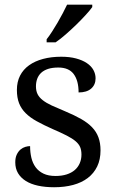

<svg xmlns="http://www.w3.org/2000/svg" viewBox="-20 -786 491 816"><path d="M210 9.8Q172.4 9.8 141.8 3.2Q111.3 -3.4 89.8 -16.8Q68.4 -30.3 56.6 -50Q44.9 -69.8 44.9 -96.2Q44.9 -116.2 51.5 -129.6Q58.1 -143.1 67.6 -150.9Q77.1 -158.7 88.1 -161.9Q99.1 -165 107.9 -165Q107.9 -138.7 113.3 -115.7Q118.7 -92.8 131.3 -75.4Q144 -58.1 164.8 -48.1Q185.5 -38.1 215.8 -38.1Q242.7 -38.1 263.2 -44.7Q283.7 -51.3 297.6 -63.2Q311.5 -75.2 318.8 -92Q326.2 -108.9 326.2 -128.9Q326.2 -147.5 320.6 -160.9Q314.9 -174.3 301 -186Q287.1 -197.8 263.2 -210Q239.3 -222.2 203.1 -237.8Q164.6 -254.9 136 -270.8Q107.4 -286.6 88.9 -305.2Q70.3 -323.7 61 -347.4Q51.8 -371.1 51.8 -403.8Q51.8 -438 65.2 -464.4Q78.6 -490.7 103.5 -508.5Q128.4 -526.4 163.1 -535.6Q197.8 -544.9 240.2 -544.9Q275.9 -544.9 303.2 -537.6Q330.6 -530.3 349.1 -517.8Q367.7 -505.4 377 -488.5Q386.2 -471.7 386.2 -453.1Q386.2 -425.8 367.4 -409.4Q348.6 -393.1 314 -393.1Q314 -443.4 293.2 -471.2Q272.5 -499 228 -499Q202.6 -499 184.6 -493.2Q166.5 -487.3 155 -476.6Q143.6 -465.8 138.2 -451.2Q132.8 -436.5 132.8 -418.9Q132.8 -399.9 139.6 -386Q146.5 -372.1 161.4 -360.4Q176.3 -348.6 200 -337.6Q223.6 -326.7 256.8 -313Q296.4 -296.4 324.7 -280.3Q353 -264.2 371.3 -245.1Q389.6 -226.1 398.4 -202.1Q407.2 -178.2 407.2 -147Q407.2 -107.9 393.1 -78.6Q378.9 -49.3 353 -29.5Q327.1 -9.8 290.8 0Q254.4 9.8 210 9.8ZM178.2 -619.1Q189.5 -633.3 201.4 -651.9Q213.4 -670.4 224.9 -690.2Q236.3 -710 246.8 -729.7Q257.3 -749.5 265.1 -766.1H372.1V-755.9Q362.8 -742.7 344.7 -722.9Q326.7 -703.1 304.7 -681.6Q282.7 -660.2 259.5 -639.9Q236.3 -619.6 216.3 -606H178.2Z"/></svg>

Font: Droid-TTFautohint Serif
Style: Regular
Weight: 400
Foundry: Ascender Corporation
Version: Version 1.00; ttfautohint (v1.00rc1.4-1a1c-dirty) -l 8 -r 50